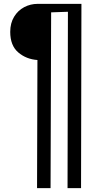

<svg xmlns="http://www.w3.org/2000/svg" viewBox="-20 -720 541 995"><path d="M330 255 332 -659 245 -656 242 255H172L174 -409Q116 -413 74.5 -448.5Q33 -484 33 -555Q33 -600 53 -633Q73 -666 105.5 -683Q138 -700 175 -700H402L400 255Z"/></svg>

Font: Sumana
Style: Regular
Weight: 400
Designer: Cyreal, Alexei Vanyashin (Devanagari), Olga Karpushina (Latin)
Foundry: Cyreal
Version: Version 1.015;PS 001.015;hotconv 1.0.70;makeotf.lib2.5.58329